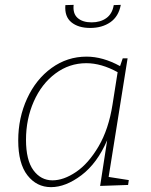

<svg xmlns="http://www.w3.org/2000/svg" viewBox="-20 -763 620 790"><path d="M427 -35 510 -22 507 -2 392 2 421 -186Q380 -91 315 -42Q250 7 190 7Q131 7 93 -41.5Q55 -90 55 -185Q55 -278 91.5 -357.5Q128 -437 192.5 -483.5Q257 -530 336 -530Q403 -530 474 -491L485 -523H505ZM443 -333 464 -466Q397 -503 335 -503Q265 -503 208 -460.5Q151 -418 119 -345.5Q87 -273 87 -188Q87 -104 117.5 -62.5Q148 -21 196 -21Q242 -21 293 -55.5Q344 -90 385.5 -160.5Q427 -231 443 -333ZM249 -742 283 -743Q279 -707 299.5 -689Q320 -671 357 -671Q393 -671 417.5 -688.5Q442 -706 448 -742L477 -743Q468 -695 434 -671.5Q400 -648 351 -648Q302 -648 273.5 -671.5Q245 -695 249 -742Z"/></svg>

Font: Bitter Pro ExtraLight
Style: Italic
Weight: 275
Italic angle: -9°
Designer: Sol Matas, and Bitter project Authors
Foundry: Sol Matas
Version: Version 1.010